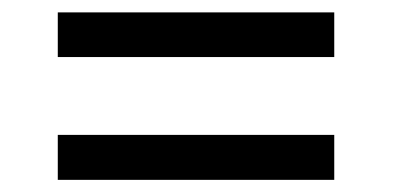

<svg xmlns="http://www.w3.org/2000/svg" viewBox="-20 -509 640 313"><path d="M74.2 -416V-488.8H524.9V-416ZM74.2 -215.8V-289.1H524.9V-215.8Z"/></svg>

Font: Apple Sans Adjectives
Style: Regular
Weight: 400
Monospace: yes
Foundry: Apple Sans Adjectives
Version: Version 0.01